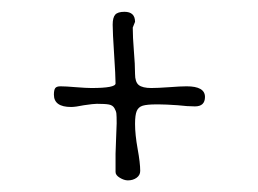

<svg xmlns="http://www.w3.org/2000/svg" viewBox="-20 -481 440 327"><path d="M197.8 -173.8Q206.5 -173.8 212.6 -178.2Q218.8 -182.6 218.8 -189.9Q218.8 -203.6 214.4 -227.5Q210 -252 210 -270Q210 -285.2 212.9 -292Q215.8 -298.8 223.1 -301Q230.5 -303.2 246.1 -303.2H251Q261.7 -303.2 282.2 -301.8Q299.8 -299.8 312 -299.8Q329.1 -299.8 329.1 -315.9Q329.1 -334 297.9 -334Q287.6 -334 268.1 -332.5Q248 -331.1 237.8 -331.1Q222.7 -331.1 216.3 -336.2Q210 -341.3 210 -355Q210 -371.1 208 -394.5Q206.1 -418 206.1 -434.1L210 -443.8Q210 -460.9 191.9 -460.9Q180.7 -460.9 176.3 -456.1Q171.9 -451.2 171.9 -439Q171.9 -425.8 174.3 -389.2Q176.8 -351.6 176.8 -338.9Q176.8 -331.1 135.7 -331.1Q127 -331.1 109.4 -332.5Q91.8 -334 83 -334Q76.2 -334 74 -330.8Q71.8 -327.6 71.8 -319.8Q71.8 -298.8 101.1 -298.8Q108.4 -298.8 123 -301.8Q139.2 -304.2 145 -304.2Q159.2 -304.2 165.5 -303Q171.9 -301.8 174.8 -296.9Q177.7 -292 178.2 -287.8Q178.7 -283.7 178.7 -271L177.7 -244.6L176.8 -219.2V-188Q176.8 -182.6 184.1 -178.2Q191.4 -173.8 197.8 -173.8Z"/></svg>

Font: Amatica SC
Style: Regular
Weight: 400
Version: Version 2.000